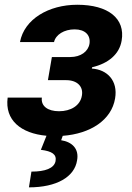

<svg xmlns="http://www.w3.org/2000/svg" viewBox="-20 -573 567 823"><path d="M159.4 -154.5H12.8C0 -58.2 69.2 -1.1 179.3 8.9L155.2 69.2C203.5 75.3 223.7 88.8 218 118.3C211.6 148.4 174 162.6 114.7 162.6L104 230.1C223.4 230.1 299.7 185 310.4 114.3C319.6 65 289.4 35.5 242.2 28.1L248.9 9.2C367.5 0.4 458.1 -58.2 473.4 -151.3C486.2 -227.3 439.6 -274.9 373.6 -279.1L375 -284.8C445 -301.1 491.8 -340.9 501.4 -398.8C517.8 -493.6 444.2 -552.6 311.1 -552.6C188.6 -552.6 83.8 -490.8 65.7 -392.8H211.6C218.8 -424.7 255.3 -447.1 299.7 -447.1C345.2 -447.1 369 -422.2 363.6 -385.7C358.3 -352.6 326.7 -328.5 280.9 -328.5H202.4L185.4 -229.4H263.8C310.7 -229.4 338.1 -202.4 331 -163C323.9 -119.7 282.7 -96.2 233 -96.2C184.7 -96.2 154.8 -118.3 159.4 -154.5Z"/></svg>

Font: Margiela Sans
Style: Bold Italic
Weight: 700
Italic angle: -9.39999°
Designer: Stefan Endress, Andreas Faust
Version: Version 1.100;FEAKit 1.0